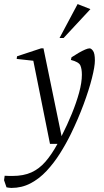

<svg xmlns="http://www.w3.org/2000/svg" viewBox="-83 -698 511 945"><path d="M-27 227Q-33 227 -39 226Q-45 225 -51 224L-63 189L-60 167Q-47 168 -36.5 168Q-26 168 -22 168Q33 168 71.5 150.5Q110 133 140.5 98Q171 63 200 10H163L81 -399L-1 -408L1 -421L119 -460H131L220 -28Q248 -83 270.5 -138Q293 -193 306.5 -242.5Q320 -292 320 -330Q320 -359 312.5 -376Q305 -393 266 -403L269 -416Q287 -428 304.5 -438Q322 -448 336 -454Q350 -460 358 -460Q366 -460 375 -447.5Q384 -435 384 -400Q384 -371 369.5 -313.5Q355 -256 328.5 -184.5Q302 -113 266 -39Q242 10 212 57.5Q182 105 146 143.5Q110 182 67 204.5Q24 227 -27 227ZM210 -511 299 -678 362 -653 230 -511Z"/></svg>

Font: Ancizar Serif Light
Style: Italic
Weight: 300
Italic angle: -4°
Designer: Cesar Puertas, Viviana Monsalve, Julian Moncada, Julian Prieto, Jose Castro, Felipe Aragon, Mariel Hernandez, Sara Alarc
Version: Version 8.100